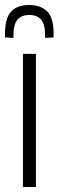

<svg xmlns="http://www.w3.org/2000/svg" viewBox="-53 -750 235 770"><path d="M39 0V-534H91V0ZM64 -730Q109 -730 135.5 -705Q162 -680 162 -614Q162 -611 162 -607.5Q162 -604 162 -600L128 -598V-609Q128 -652 112 -671Q96 -690 64 -690Q33 -690 17 -671Q1 -652 1 -609V-598L-33 -600Q-33 -604 -33 -607.5Q-33 -611 -33 -614Q-33 -677 -8.5 -703.5Q16 -730 64 -730Z"/></svg>

Font: Georama Extra Condensed Light
Style: Regular
Weight: 300
Width: 2
Designer: Jean-Baptiste Levee
Foundry: Production Type
Version: Version 1.000